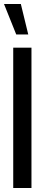

<svg xmlns="http://www.w3.org/2000/svg" viewBox="-24 -938 219 958"><path d="M57 -766 -4 -918H80L117 -766ZM42 0V-700H133V0Z"/></svg>

Font: Stick No Bills Medium
Style: Regular
Weight: 500
Version: Version 2.000